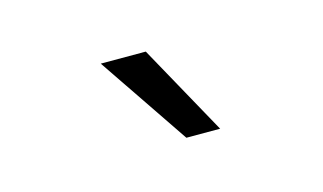

<svg xmlns="http://www.w3.org/2000/svg" viewBox="-37 -843 541 322"><g transform="rotate(-15 233.5 -682.5)"><path d="M149.4 -760.7H227.5L314.5 -603.5H255.9Z"/></g></svg>

Font: Pretendard Std Light
Style: Regular
Weight: 300
Designer: Base glyphs from Inter by Rasmus Andersson; Hangeul glyphs from Noto Sans CJK(Source Han Sans) by Jang Soo-young and Kan
Foundry: Kil Hyung-jin
Version: Version 1.309